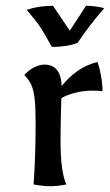

<svg xmlns="http://www.w3.org/2000/svg" viewBox="-20 -637 380 663"><path d="M96 0Q103 -100 103 -213Q103 -268 99.5 -297Q96 -326 88.5 -343Q81 -360 64 -378Q80 -396 99 -405Q118 -414 133 -414Q190 -414 193 -340Q219 -372 248.5 -392.5Q278 -413 316 -423Q323 -407 328.5 -377Q334 -347 334 -322Q322 -324 300 -324Q268 -324 239 -316.5Q210 -309 192 -298L191 -267Q189 -201 189 -150Q189 -45 209 0Q179 6 154 6Q129 6 96 0ZM72 -603Q113 -617 163 -617L221 -531L277 -617Q307 -617 340 -609Q285 -545 248 -489Q212 -475 159 -475Q133 -523 116.5 -547Q100 -571 72 -603Z"/></svg>

Font: Mirza
Style: Regular
Weight: 400
Designer: Arabic design by Kourosh Beigpour, Latin design by Eduardo Tunni, engineering by Lasse Fister
Version: Version 1.000